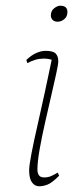

<svg xmlns="http://www.w3.org/2000/svg" viewBox="-20 -640 277 672"><path d="M117 12Q102 12 92 -1.5Q82 -15 82 -44Q82 -60 90 -102Q98 -144 111 -200.5Q124 -257 137 -317.5Q150 -378 161 -431Q148 -435 135 -435Q119 -435 104.5 -431Q90 -427 76 -419L72 -430Q90 -447 107 -454.5Q124 -462 140 -462Q166 -462 175 -452.5Q184 -443 184 -426Q184 -415 176.5 -381Q169 -347 158.5 -301.5Q148 -256 137 -207.5Q126 -159 118.5 -116Q111 -73 111 -47Q111 -19 134 -19Q148 -19 158.5 -23.5Q169 -28 182 -36L187 -25Q162 0 146.5 6Q131 12 117 12ZM182 -564Q170 -564 164 -570.5Q158 -577 158 -586Q158 -602 169.5 -611Q181 -620 191 -620Q216 -620 216 -598Q216 -582 205 -573Q194 -564 182 -564Z"/></svg>

Font: Petrona Thin
Style: Italic
Weight: 100
Italic angle: -9°
Designer: Ringo R. Seeber
Foundry: Ringo R. Seeber
Version: Version 2.001; ttfautohint (v1.8.3)